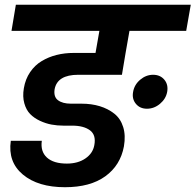

<svg xmlns="http://www.w3.org/2000/svg" viewBox="-20 -760 813 798"><path d="M590.8 -308.1Q561.5 -308.1 544.7 -328.6Q527.8 -349.1 533.2 -377.9Q538.1 -407.7 562.5 -428.5Q586.9 -449.2 616.2 -449.2Q646 -449.2 663.1 -428.7Q680.2 -408.2 674.8 -377.9Q669.4 -349.1 645 -328.6Q620.6 -308.1 590.8 -308.1ZM27.8 -631.8 45.9 -740.2H772.9L753.9 -631.8H518.1L502 -540L486.8 -449.2H305.2Q218.3 -449.2 207 -389.2Q202.1 -357.4 221.2 -343.3Q240.2 -329.1 274.9 -329.1H318.8Q360.4 -329.1 394.8 -318.6Q429.2 -308.1 455.1 -287.6Q481 -267.1 491.9 -232.2Q502.9 -197.3 495.1 -151.9Q480.5 -72.8 417.7 -27.3Q355 18.1 250 18.1Q138.2 18.1 75.2 -34.4Q12.2 -86.9 24.9 -174.8H153.8Q147.5 -130.4 175 -105.2Q202.6 -80.1 257.8 -80.1Q304.2 -80.1 335.2 -101.6Q366.2 -123 372.1 -157.2Q379.9 -199.2 353.8 -218.5Q327.6 -237.8 279.8 -237.8H243.2Q218.3 -237.8 194.3 -242.2Q170.4 -246.6 146.2 -257.8Q122.1 -269 105.5 -285.9Q88.9 -302.7 81.1 -330.6Q73.2 -358.4 79.1 -393.1Q85.4 -431.2 105.2 -460.2Q125 -489.3 153.6 -506.3Q182.1 -523.4 215.6 -531.7Q249 -540 286.1 -540H377L393.1 -631.8Z"/></svg>

Font: SVN-Poppins SemiBold
Style: Italic
Weight: 600
Italic angle: -10°
Designer: Ninad Kale (Devanagari), Jonny Pinhorn (Latin)
Foundry: Indian Type Foundry
Version: Version 3.002 2017